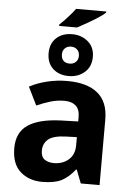

<svg xmlns="http://www.w3.org/2000/svg" viewBox="-63 -1004 729 1060"><g transform="rotate(5 302.0 -474.0)"><path d="M481.9 -958V-952.1Q471.7 -940.9 443.6 -922.6Q415.5 -904.3 383.5 -886Q351.6 -867.7 329.1 -856H230V-863.8Q251 -882.8 275.1 -909.7Q299.3 -936.5 314.9 -958ZM306.2 -816.9Q357.9 -816.9 394 -786.1Q430.2 -755.4 430.2 -702.1Q430.2 -647.5 394.3 -616.2Q358.4 -585 306.2 -585Q252 -585 218.5 -616Q185.1 -647 185.1 -701.2Q185.1 -754.9 218.5 -785.9Q252 -816.9 306.2 -816.9ZM306.2 -748Q285.6 -748 272.2 -735.4Q258.8 -722.7 258.8 -701.2Q258.8 -679.2 270.8 -666.5Q282.7 -653.8 306.2 -653.8Q326.2 -653.8 339.6 -666.5Q353 -679.2 353 -701.2Q353 -722.7 339.6 -735.4Q326.2 -748 306.2 -748ZM301.8 -557.1Q411.6 -557.1 470.2 -509.3Q528.8 -461.4 528.8 -363.8V0H424.8L396 -74.2H392.1Q356.9 -29.8 318.1 -10Q279.3 9.8 210.9 9.8Q138.2 9.8 90.1 -32.5Q42 -74.7 42 -163.1Q42 -250 103 -291.3Q164.1 -332.5 286.1 -336.9L380.9 -339.8V-363.8Q380.9 -406.7 358.4 -426.8Q335.9 -446.8 295.9 -446.8Q256.3 -446.8 218.3 -435.5Q180.2 -424.3 142.1 -407.2L92.8 -507.8Q136.2 -530.8 190.2 -543.9Q244.1 -557.1 301.8 -557.1ZM380.9 -252.9 323.2 -251Q251 -249 222.9 -225.1Q194.8 -201.2 194.8 -162.1Q194.8 -127.9 214.8 -113.5Q234.9 -99.1 267.1 -99.1Q314.9 -99.1 347.9 -127.4Q380.9 -155.8 380.9 -208Z"/></g></svg>

Font: Open Sans
Style: Bold
Weight: 700
Designer: Monotype Design Team
Foundry: Monotype Imaging Inc.
Version: Version 3.000; ttfautohint (v1.8.4)